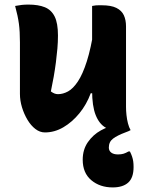

<svg xmlns="http://www.w3.org/2000/svg" viewBox="-20 -568 640 838"><path d="M104 -548Q147 -548 175.5 -536.5Q204 -525 218.5 -496Q233 -467 233 -413Q233 -385 230.5 -356Q228 -327 224 -296Q220 -265 214.5 -233.5Q209 -202 202 -169Q210 -163 217.5 -160Q225 -157 233 -157Q255 -157 277 -169Q299 -181 320 -212.5Q341 -244 359 -300.5Q377 -357 391 -446V-161H376Q358 -112 326.5 -73.5Q295 -35 256.5 -12.5Q218 10 176 10Q154 10 134.5 -5Q115 -20 100 -45Q85 -70 76 -99.5Q67 -129 67 -158Q67 -196 67 -233.5Q67 -271 67 -308.5Q67 -346 67 -383Q67 -431 62.5 -464.5Q58 -498 46 -542Q61 -545 74.5 -546.5Q88 -548 104 -548ZM424 -545Q465 -545 488 -533.5Q511 -522 520.5 -501.5Q530 -481 530 -453Q530 -387 530 -327.5Q530 -268 530 -212.5Q530 -157 530 -101Q530 -85 532 -66Q534 -47 538.5 -29.5Q543 -12 550 0Q543 1 535.5 2.5Q528 4 520.5 4.5Q513 5 505 5Q469 5 441 -11Q413 -27 397.5 -66Q382 -105 382 -173Q382 -237 382 -302Q382 -367 382 -428.5Q382 -490 382 -542Q392 -544 398 -544.5Q404 -545 410.5 -545Q417 -545 424 -545ZM490 -23Q498 -24 511.5 -19.5Q525 -15 550 0Q547 2 541 4.5Q535 7 527 10Q492 23 473.5 37Q455 51 455 76Q455 90 465.5 98Q476 106 495 106Q509 106 519 103Q529 100 541 93H547Q553 105 556.5 115.5Q560 126 561.5 136.5Q563 147 563 161Q563 208 539.5 229Q516 250 472 250Q416 250 378.5 218.5Q341 187 341 129Q341 85 363.5 52.5Q386 20 420.5 1Q455 -18 490 -23Z"/></svg>

Font: Recursive Monospace Casual ExtraBold
Style: Regular
Weight: 800
Version: Version 1.047